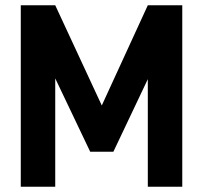

<svg xmlns="http://www.w3.org/2000/svg" viewBox="-20 -710 772 730"><path d="M673 -690V0H542V-409L411 -133H323L190 -412V0H59V-690H190L367 -309L542 -690Z"/></svg>

Font: D-DIN
Style: DIN-Bold
Weight: 700
Designer: Charles Nix
Foundry: Datto Inc.
Version: Version 1.00